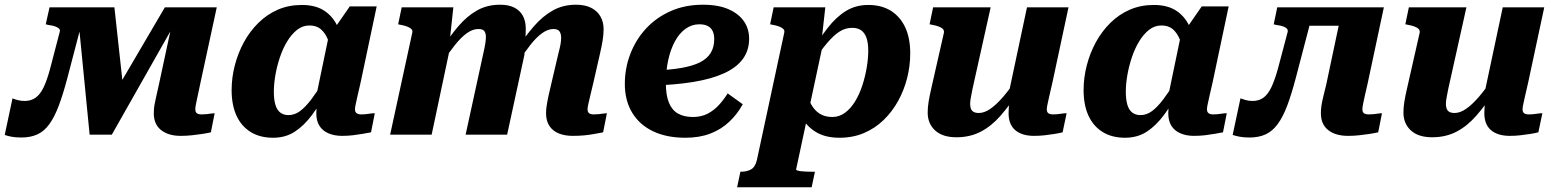

<svg xmlns="http://www.w3.org/2000/svg" viewBox="-38 -571 6597 814"><path d="M447 -540H289L342 0H436L742 -540H661L444 -170L488 -165ZM174 -278Q161 -230 146.5 -200Q132 -170 112.5 -156.5Q93 -143 67 -143Q51 -143 37.5 -146.5Q24 -150 15 -154L-18 1Q-8 5 10 8.5Q28 12 52 12Q92 12 121 -1.5Q150 -15 171.5 -45Q193 -75 211 -122.5Q229 -170 247 -238L326 -540H172L156 -468L168 -465Q185 -463 196 -459Q207 -455 212.5 -449.5Q218 -444 215 -435ZM790 -108Q790 -115 792.5 -128.5Q795 -142 800 -164Q805 -186 811 -216L881 -540H706L636 -214Q630 -188 626 -169.5Q622 -151 619 -137Q616 -123 615 -112Q614 -101 614 -91Q614 -44 645 -19.5Q676 5 728 5Q753 5 775.5 2.5Q798 0 818.5 -3Q839 -6 856 -10L872 -91Q866 -91 856.5 -89.5Q847 -88 837 -87Q827 -86 816 -86Q803 -86 796.5 -91Q790 -96 790 -108Z M1419 -340 1370 -335Q1364 -374 1352.5 -402.5Q1341 -431 1322.5 -447Q1304 -463 1274 -463Q1245 -463 1221.5 -444.5Q1198 -426 1179.5 -395.5Q1161 -365 1148.5 -327.5Q1136 -290 1129.5 -252.5Q1123 -215 1123 -182Q1123 -149 1129.5 -127Q1136 -105 1150 -94Q1164 -83 1185 -83Q1211 -83 1234 -100Q1257 -117 1282 -150Q1307 -183 1338 -233L1356 -198Q1320 -131 1285.5 -84.5Q1251 -38 1211.5 -12.5Q1172 13 1120 13Q1064 13 1024.5 -11.5Q985 -36 964.5 -81Q944 -126 944 -189Q944 -242 957.5 -294Q971 -346 996 -392Q1021 -438 1057.5 -474Q1094 -510 1140 -530Q1186 -550 1242 -550Q1302 -550 1340 -523.5Q1378 -497 1397 -450Q1416 -403 1419 -340ZM1559 -544 1491 -222Q1483 -188 1478 -165.5Q1473 -143 1470 -129Q1467 -115 1467 -108Q1467 -96 1474 -91Q1481 -86 1493 -86Q1510 -86 1525 -88.5Q1540 -91 1551 -91L1535 -10Q1519 -7 1499 -3.5Q1479 0 1457.5 2.5Q1436 5 1412 5Q1379 5 1354 -6Q1329 -17 1316 -38Q1303 -59 1303 -91Q1303 -99 1304 -112.5Q1305 -126 1307 -146L1297 -136L1356 -420L1366 -430L1445 -544Z M1616 0H1792L1875 -392H1868L1884 -540H1665L1650 -468L1659 -466Q1676 -463 1688 -458.5Q1700 -454 1706 -448Q1712 -442 1710 -433ZM2478 -222 2506 -345Q2513 -375 2517 -400Q2521 -425 2521 -447Q2521 -478 2507.5 -501.5Q2494 -525 2468 -538Q2442 -551 2404 -551Q2349 -551 2305.5 -526.5Q2262 -502 2224.5 -458.5Q2187 -415 2150 -358L2156 -304Q2185 -348 2210.5 -380.5Q2236 -413 2260.5 -430.5Q2285 -448 2308 -448Q2327 -448 2334 -438Q2341 -428 2341 -411Q2341 -399 2338.5 -384Q2336 -369 2330 -347L2303 -232Q2293 -191 2287.5 -165Q2282 -139 2279.5 -122Q2277 -105 2277 -91Q2277 -59 2291 -37.5Q2305 -16 2330.5 -5.5Q2356 5 2390 5Q2415 5 2437.5 3Q2460 1 2481 -3Q2502 -7 2519 -10L2535 -91Q2529 -91 2519.5 -89.5Q2510 -88 2500 -87Q2490 -86 2479 -86Q2466 -86 2459.5 -91Q2453 -96 2453 -108Q2453 -115 2456 -129Q2459 -143 2464.5 -165.5Q2470 -188 2478 -222ZM1936 0H2112L2185 -337Q2186 -346 2187.5 -362Q2189 -378 2189.5 -396Q2190 -414 2190.5 -428.5Q2191 -443 2191 -450Q2191 -481 2179 -503.5Q2167 -526 2143 -538.5Q2119 -551 2082 -551Q2027 -551 1984 -526.5Q1941 -502 1904.5 -459Q1868 -416 1831 -358L1836 -304Q1865 -348 1891 -380.5Q1917 -413 1941.5 -430.5Q1966 -448 1990 -448Q2009 -448 2015.5 -439Q2022 -430 2022 -414Q2022 -403 2019.5 -387Q2017 -371 2012 -349Z M2868 13Q2788 13 2730.5 -14.5Q2673 -42 2642 -93.5Q2611 -145 2611 -215Q2611 -281 2634 -341.5Q2657 -402 2700 -449Q2743 -496 2804.5 -523.5Q2866 -551 2942 -551Q3008 -551 3051.5 -531.5Q3095 -512 3116.5 -480Q3138 -448 3138 -407Q3138 -357 3111 -320.5Q3084 -284 3031 -260Q2978 -236 2901 -223.5Q2824 -211 2724 -208L2728 -272Q2798 -274 2848 -282.5Q2898 -291 2929 -306.5Q2960 -322 2975 -346.5Q2990 -371 2990 -405Q2990 -425 2983.5 -439Q2977 -453 2963 -460.5Q2949 -468 2927 -468Q2895 -468 2868.5 -449Q2842 -430 2823.5 -396Q2805 -362 2795 -316.5Q2785 -271 2785 -217Q2785 -167 2798 -135.5Q2811 -104 2836.5 -89.5Q2862 -75 2900 -75Q2935 -75 2962 -89Q2989 -103 3010 -126Q3031 -149 3047 -175L3111 -129Q3088 -87 3053.5 -54.5Q3019 -22 2973 -4.5Q2927 13 2868 13Z M3087 223 3101 157H3103Q3129 157 3146.5 147Q3164 137 3171 107L3287 -433Q3289 -442 3283 -448Q3277 -454 3265.5 -458.5Q3254 -463 3237 -466L3227 -468L3242 -540H3461L3444 -389L3455 -403L3337 148Q3337 150 3343 152Q3349 154 3358.5 155Q3368 156 3380 156.5Q3392 157 3404 157H3417L3403 223ZM3331 -164 3378 -187Q3387 -154 3401 -128.5Q3415 -103 3437 -89Q3459 -75 3491 -75Q3520 -75 3544.5 -93Q3569 -111 3587.5 -141.5Q3606 -172 3618 -209Q3630 -246 3636.5 -284.5Q3643 -323 3643 -356Q3643 -389 3635.5 -410.5Q3628 -432 3613 -442.5Q3598 -453 3575 -453Q3546 -453 3521 -437Q3496 -421 3469 -389Q3442 -357 3408 -308L3396 -339Q3434 -405 3470.5 -452Q3507 -499 3548.5 -524.5Q3590 -550 3643 -550Q3699 -550 3738.5 -525.5Q3778 -501 3799.5 -455.5Q3821 -410 3821 -345Q3821 -292 3808 -240.5Q3795 -189 3770 -143.5Q3745 -98 3708.5 -62.5Q3672 -27 3625 -7Q3578 13 3521 13Q3462 13 3422.5 -10.5Q3383 -34 3361 -74Q3339 -114 3331 -164Z M4085 -194Q4081 -172 4078 -157.5Q4075 -143 4075 -130Q4075 -118 4078.5 -109.5Q4082 -101 4090 -96.5Q4098 -92 4112 -92Q4135 -92 4160.5 -109.5Q4186 -127 4214.5 -160Q4243 -193 4273 -238L4279 -181Q4242 -124 4203.5 -80Q4165 -36 4119.5 -12.5Q4074 11 4017 11Q3958 11 3926.5 -18Q3895 -47 3895 -94Q3895 -116 3899 -140.5Q3903 -165 3910 -195L3964 -433Q3965 -442 3959.5 -448Q3954 -454 3942 -458.5Q3930 -463 3913 -466L3903 -468L3918 -540H4162ZM4424 -222Q4416 -188 4411 -165.5Q4406 -143 4403 -129Q4400 -115 4400 -108Q4400 -96 4406.5 -91Q4413 -86 4427 -86Q4443 -86 4458 -88.5Q4473 -91 4484 -91L4467 -10Q4451 -6 4431.5 -3Q4412 0 4391 2.5Q4370 5 4346 5Q4295 5 4266.5 -19Q4238 -43 4238 -91Q4238 -96 4238.5 -104.5Q4239 -113 4239.5 -124.5Q4240 -136 4241 -149L4231 -140L4316 -540H4492Z M5031 -340 4982 -335Q4976 -374 4964.5 -402.5Q4953 -431 4934.5 -447Q4916 -463 4886 -463Q4857 -463 4833.5 -444.5Q4810 -426 4791.5 -395.5Q4773 -365 4760.5 -327.5Q4748 -290 4741.5 -252.5Q4735 -215 4735 -182Q4735 -149 4741.5 -127Q4748 -105 4762 -94Q4776 -83 4797 -83Q4823 -83 4846 -100Q4869 -117 4894 -150Q4919 -183 4950 -233L4968 -198Q4932 -131 4897.5 -84.5Q4863 -38 4823.5 -12.5Q4784 13 4732 13Q4676 13 4636.5 -11.5Q4597 -36 4576.5 -81Q4556 -126 4556 -189Q4556 -242 4569.5 -294Q4583 -346 4608 -392Q4633 -438 4669.5 -474Q4706 -510 4752 -530Q4798 -550 4854 -550Q4914 -550 4952 -523.5Q4990 -497 5009 -450Q5028 -403 5031 -340ZM5171 -544 5103 -222Q5095 -188 5090 -165.5Q5085 -143 5082 -129Q5079 -115 5079 -108Q5079 -96 5086 -91Q5093 -86 5105 -86Q5122 -86 5137 -88.5Q5152 -91 5163 -91L5147 -10Q5131 -7 5111 -3.5Q5091 0 5069.5 2.5Q5048 5 5024 5Q4991 5 4966 -6Q4941 -17 4928 -38Q4915 -59 4915 -91Q4915 -99 4916 -112.5Q4917 -126 4919 -146L4909 -136L4968 -420L4978 -430L5057 -544Z M5381 -284Q5367 -232 5352 -201Q5337 -170 5318 -156.5Q5299 -143 5273 -143Q5256 -143 5242.5 -147Q5229 -151 5221 -154L5188 1Q5199 5 5217 8.5Q5235 12 5259 12Q5299 12 5328 -1.5Q5357 -15 5379 -45Q5401 -75 5419 -122.5Q5437 -170 5455 -238L5534 -540H5377L5362 -468L5374 -465Q5391 -463 5402 -459Q5413 -455 5418 -449.5Q5423 -444 5421 -435ZM5477 -462H5696L5715 -540H5496ZM5738 -108Q5738 -115 5740.5 -128.5Q5743 -142 5748 -164Q5753 -186 5760 -216L5829 -540H5654L5585 -214Q5577 -181 5571.5 -158.5Q5566 -136 5564 -120.5Q5562 -105 5562 -91Q5562 -44 5593 -19.5Q5624 5 5677 5Q5701 5 5724 2.5Q5747 0 5767 -3Q5787 -6 5805 -10L5821 -91Q5814 -91 5805 -89.5Q5796 -88 5786 -87Q5776 -86 5765 -86Q5751 -86 5744.5 -91Q5738 -96 5738 -108Z M6102 -194Q6098 -172 6095 -157.5Q6092 -143 6092 -130Q6092 -118 6095.5 -109.5Q6099 -101 6107 -96.5Q6115 -92 6129 -92Q6152 -92 6177.5 -109.5Q6203 -127 6231.5 -160Q6260 -193 6290 -238L6296 -181Q6259 -124 6220.5 -80Q6182 -36 6136.5 -12.5Q6091 11 6034 11Q5975 11 5943.5 -18Q5912 -47 5912 -94Q5912 -116 5916 -140.5Q5920 -165 5927 -195L5981 -433Q5982 -442 5976.5 -448Q5971 -454 5959 -458.5Q5947 -463 5930 -466L5920 -468L5935 -540H6179ZM6441 -222Q6433 -188 6428 -165.5Q6423 -143 6420 -129Q6417 -115 6417 -108Q6417 -96 6423.5 -91Q6430 -86 6444 -86Q6460 -86 6475 -88.5Q6490 -91 6501 -91L6484 -10Q6468 -6 6448.5 -3Q6429 0 6408 2.5Q6387 5 6363 5Q6312 5 6283.5 -19Q6255 -43 6255 -91Q6255 -96 6255.5 -104.5Q6256 -113 6256.5 -124.5Q6257 -136 6258 -149L6248 -140L6333 -540H6509Z"/></svg>

Font: Roboto Serif
Style: Bold Italic
Weight: 700
Italic angle: -10°
Designer: Greg Gazdowicz
Foundry: Commercial Type
Version: Version 1.008